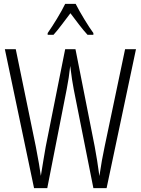

<svg xmlns="http://www.w3.org/2000/svg" viewBox="-20 -967 723 987"><path d="M369 -947H315C294 -903 253 -837 225 -797V-788H255C281 -816 314 -863 342 -899C371 -861 402 -818 430 -788H460V-797C437 -828 392 -901 369 -947ZM679 -714H623L518 -214C508 -168 499 -117 491 -62C483 -122 476 -163 467 -213L368 -714H315L215 -213C209 -177 198 -115 190 -63C186 -94 177 -147 164 -214L61 -714H5L155 0H223L323 -509C331 -549 336 -584 341 -628C348 -572 353 -538 359 -508L460 0H528Z"/></svg>

Font: Noto Sans Gujarati ExtraCondensed Light
Style: Regular
Weight: 300
Width: 2
Designer: Jelle Bosma - Monotype Design Team, Universal Thirst
Foundry: Monotype Imaging Inc.
Version: Version 2.106